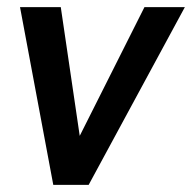

<svg xmlns="http://www.w3.org/2000/svg" viewBox="-20 -517 537 537"><path d="M36 -497H150L203 -137L384 -497H497L228 0H129Z"/></svg>

Font: Cabin SemiBold
Style: Italic
Weight: 600
Italic angle: -7°
Designer: Pablo Impallari
Foundry: Pablo Impallari. http://www.impallari.com Igino Marini. http://www.ikern.com
Version: Version 2.200